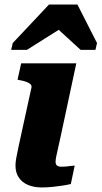

<svg xmlns="http://www.w3.org/2000/svg" viewBox="-20 -818 446 843"><path d="M320 -798H195L36 -629L29 -599H98L279 -713L204 -718L334 -599H399L406 -629ZM164 5Q129 5 103 -6Q77 -17 62.5 -38.5Q48 -60 48 -91Q48 -105 51 -122Q54 -139 59.5 -165Q65 -191 74 -232L118 -433Q120 -442 114 -448Q108 -454 96 -458.5Q84 -463 67 -466L57 -468L73 -540H315L247 -222Q240 -188 234.5 -165.5Q229 -143 226.5 -129Q224 -115 224 -108Q224 -96 230.5 -91Q237 -86 251 -86Q262 -86 272 -87Q282 -88 291.5 -89.5Q301 -91 308 -91L291 -10Q274 -6 254 -3Q234 0 211 2.5Q188 5 164 5Z"/></svg>

Font: Roboto Serif
Style: Bold Italic
Weight: 700
Italic angle: -10°
Designer: Greg Gazdowicz
Foundry: Commercial Type
Version: Version 1.008